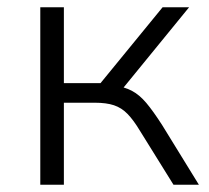

<svg xmlns="http://www.w3.org/2000/svg" viewBox="-20 -509 577 529"><path d="M91 0V-489H156V-280H257L428 -489H501L310 -255L292 -274Q322 -270 343 -259Q364 -248 383 -225.5Q402 -203 427 -164L528 0H458L366 -148Q348 -178 331.5 -195Q315 -212 294 -219Q273 -226 241 -226H156V0Z"/></svg>

Font: Nunito Sans 10pt Light
Style: Regular
Weight: 300
Designer: Vernon Adams
Foundry: Vernon Adams
Version: Version 3.101;gftools[0.9.27]